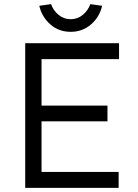

<svg xmlns="http://www.w3.org/2000/svg" viewBox="-20 -909 668 929"><path d="M102 0V-700H556V-623H181V-398H500V-322H181V-77H554V0ZM170 -881 227 -889Q238 -858 263.5 -837Q289 -816 322 -816Q355 -816 380.5 -837Q406 -858 417 -889L474 -881Q462 -827 420.5 -791Q379 -755 322 -755Q265 -755 224 -790.5Q183 -826 170 -881Z"/></svg>

Font: Easer Grotesk Light
Style: Regular
Weight: 300
Designer: Boardeaser, Bonnie Shaver-Troup, Thomas Jockin
Foundry: Lexend
Version: Version 1.008;Glyphs 3.1.2 (3151)